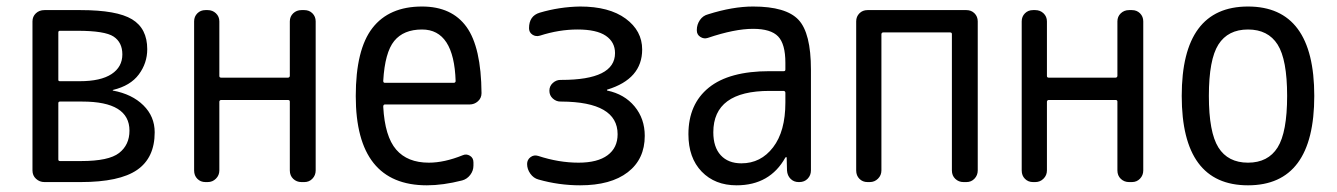

<svg xmlns="http://www.w3.org/2000/svg" viewBox="-20 -550 4040 580"><path d="M156.2 -238.3V-68.4Q156.2 -63.5 161.1 -63.5H225.6Q308.6 -63.5 339.8 -87.9Q371.1 -112.3 371.1 -155.3Q371.1 -243.2 228.5 -243.2H161.1Q156.2 -243.2 156.2 -238.3ZM156.2 -452.1V-308.6Q156.2 -304.7 161.1 -304.7H220.7Q284.2 -304.7 316.9 -326.2Q349.6 -347.7 349.6 -385.7Q349.6 -421.9 323.2 -439.5Q296.9 -457 213.9 -457H161.1Q156.2 -457 156.2 -452.1ZM114.3 0Q99.6 0 88.9 -9.8Q78.1 -19.5 78.1 -35.2V-485.4Q78.1 -500 88.4 -509.8Q98.6 -519.5 114.3 -519.5H223.6Q333 -519.5 378.9 -491.7Q424.8 -463.9 424.8 -401.4Q424.8 -359.4 399.4 -325.2Q374 -291 321.3 -278.3L320.3 -277.3L321.3 -276.4Q378.9 -265.6 413.1 -231.9Q447.3 -198.2 447.3 -150.4Q447.3 -73.2 394 -36.6Q340.8 0 223.6 0H156.2Z M600.6 0Q585.9 0 576.2 -9.8Q566.4 -19.5 566.4 -35.2V-485.4Q566.4 -500 576.2 -509.8Q585.9 -519.5 600.6 -519.5H607.4Q622.1 -519.5 632.3 -509.8Q642.6 -500 642.6 -485.4V-320.3Q642.6 -315.4 648.4 -315.4H849.6Q854.5 -315.4 855.5 -320.3V-485.4Q855.5 -500 865.7 -509.8Q876 -519.5 890.6 -519.5H899.4Q914.1 -519.5 923.8 -509.8Q933.6 -500 933.6 -485.4V-35.2Q933.6 -20.5 923.8 -10.3Q914.1 0 899.4 0H890.6Q876 0 865.7 -9.8Q855.5 -19.5 855.5 -35.2V-243.2Q855.5 -248 849.6 -248H648.4Q643.6 -248 642.6 -243.2V-35.2Q642.6 -20.5 632.3 -10.3Q622.1 0 607.4 0Z M1254.9 -460.9Q1199.2 -460.9 1170.9 -426.3Q1142.6 -391.6 1137.7 -305.7Q1137.7 -299.8 1142.6 -299.8H1350.6Q1355.5 -299.8 1356.4 -304.7Q1351.6 -460.9 1254.9 -460.9ZM1269.5 9.8Q1054.7 9.8 1054.7 -259.8Q1054.7 -400.4 1105 -465.3Q1155.3 -530.3 1254.9 -530.3Q1344.7 -530.3 1389.2 -468.8Q1433.6 -407.2 1434.6 -268.6Q1434.6 -253.9 1423.8 -244.1Q1413.1 -234.4 1398.4 -234.4H1142.6Q1137.7 -234.4 1137.7 -227.5Q1142.6 -137.7 1176.8 -98.1Q1210.9 -58.6 1275.4 -58.6Q1322.3 -58.6 1377.9 -81.1Q1388.7 -85.9 1399.4 -79.6Q1410.2 -73.2 1410.2 -59.6V-49.8Q1410.2 -34.2 1400.4 -21.5Q1390.6 -8.8 1376 -4.9Q1318.4 9.8 1269.5 9.8Z M1727.5 -58.6Q1785.2 -58.6 1815.4 -81.1Q1845.7 -103.5 1845.7 -144.5Q1845.7 -242.2 1675.8 -243.2H1672.9Q1660.2 -243.2 1649.9 -252.4Q1639.6 -261.7 1639.6 -275.9Q1639.6 -290 1649.9 -299.3Q1660.2 -308.6 1672.9 -308.6H1675.8Q1837.9 -308.6 1837.9 -389.6Q1837.9 -422.9 1810.1 -441.9Q1782.2 -460.9 1724.6 -460.9Q1668.9 -460.9 1611.3 -442.4Q1598.6 -438.5 1588.4 -445.3Q1578.1 -452.1 1578.1 -464.8Q1578.1 -502 1610.4 -511.7Q1669.9 -529.3 1732.4 -530.3Q1820.3 -530.3 1870.1 -493.7Q1919.9 -457 1919.9 -400.4Q1919.9 -311.5 1814.5 -279.3Q1813.5 -279.3 1813.5 -278.3Q1813.5 -276.4 1814.5 -276.4Q1866.2 -265.6 1897 -228.5Q1927.7 -191.4 1927.7 -139.6Q1927.7 -69.3 1876.5 -29.8Q1825.2 9.8 1732.4 9.8Q1668 9.8 1606.4 -7.8Q1591.8 -11.7 1582 -25.4Q1572.3 -39.1 1572.3 -54.7Q1572.3 -67.4 1582.5 -75.2Q1592.8 -83 1605.5 -79.1Q1668 -58.6 1727.5 -58.6Z M2304.7 -275.4Q2134.8 -275.4 2134.8 -150.4Q2134.8 -105.5 2157.2 -81.1Q2179.7 -56.6 2219.7 -56.6Q2278.3 -56.6 2315.4 -105Q2352.5 -153.3 2352.5 -240.2V-269.5Q2352.5 -274.4 2347.7 -275.4ZM2205.1 9.8Q2139.6 9.8 2099.6 -31.7Q2059.6 -73.2 2059.6 -144.5Q2059.6 -235.4 2121.1 -285.2Q2182.6 -335 2304.7 -335H2347.7Q2352.5 -335 2352.5 -339.8V-360.4Q2352.5 -417 2330.6 -439.9Q2308.6 -462.9 2254.9 -462.9Q2199.2 -462.9 2118.2 -435.5Q2106.4 -431.6 2095.7 -438.5Q2085 -445.3 2085 -458V-460Q2085 -475.6 2094.2 -489.3Q2103.5 -502.9 2119.1 -506.8Q2193.4 -530.3 2254.9 -530.3Q2354.5 -530.3 2392.1 -490.2Q2429.7 -450.2 2429.7 -339.8V-35.2Q2429.7 -20.5 2419.9 -10.3Q2410.2 0 2394.5 0H2392.6Q2377.9 0 2368.2 -9.8Q2358.4 -19.5 2357.4 -35.2L2356.4 -74.2Q2356.4 -75.2 2355.5 -75.2Q2353.5 -75.2 2352.5 -74.2Q2305.7 9.8 2205.1 9.8Z M2600.6 0Q2585.9 0 2576.2 -9.8Q2566.4 -19.5 2566.4 -35.2V-485.4Q2566.4 -500 2576.2 -509.8Q2585.9 -519.5 2600.6 -519.5H2899.4Q2914.1 -519.5 2923.8 -509.8Q2933.6 -500 2933.6 -485.4V-35.2Q2933.6 -20.5 2923.8 -10.3Q2914.1 0 2899.4 0H2890.6Q2876 0 2865.7 -9.8Q2855.5 -19.5 2855.5 -35.2V-447.3Q2855.5 -452.1 2849.6 -452.1H2648.4Q2643.6 -452.1 2642.6 -447.3V-35.2Q2642.6 -20.5 2632.3 -10.3Q2622.1 0 2607.4 0Z M3100.6 0Q3085.9 0 3076.2 -9.8Q3066.4 -19.5 3066.4 -35.2V-485.4Q3066.4 -500 3076.2 -509.8Q3085.9 -519.5 3100.6 -519.5H3107.4Q3122.1 -519.5 3132.3 -509.8Q3142.6 -500 3142.6 -485.4V-320.3Q3142.6 -315.4 3148.4 -315.4H3349.6Q3354.5 -315.4 3355.5 -320.3V-485.4Q3355.5 -500 3365.7 -509.8Q3376 -519.5 3390.6 -519.5H3399.4Q3414.1 -519.5 3423.8 -509.8Q3433.6 -500 3433.6 -485.4V-35.2Q3433.6 -20.5 3423.8 -10.3Q3414.1 0 3399.4 0H3390.6Q3376 0 3365.7 -9.8Q3355.5 -19.5 3355.5 -35.2V-243.2Q3355.5 -248 3349.6 -248H3148.4Q3143.6 -248 3142.6 -243.2V-35.2Q3142.6 -20.5 3132.3 -10.3Q3122.1 0 3107.4 0Z M3839.4 -415.5Q3810.5 -460.9 3750 -460.9Q3689.5 -460.9 3660.6 -415.5Q3631.8 -370.1 3631.8 -260.3Q3631.8 -150.4 3660.6 -104.5Q3689.5 -58.6 3750 -58.6Q3810.5 -58.6 3839.4 -104.5Q3868.2 -150.4 3868.2 -260.3Q3868.2 -370.1 3839.4 -415.5ZM3950.2 -260.3Q3950.2 9.8 3750 9.8Q3549.8 9.8 3549.8 -260.3Q3549.8 -530.3 3750 -530.3Q3950.2 -530.3 3950.2 -260.3Z"/></svg>

Font: Rounded-L Mgen+ 2m regular
Style: Regular
Weight: 400
Designer: [Source Han Sans]
Ryoko NISHIZUKA  (kana & ideographs); Paul D. Hunt (Latin, Greek & Cyrillic); Wenlong ZHANG  (bopomofo
Version: Version 1.059.20150602